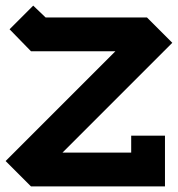

<svg xmlns="http://www.w3.org/2000/svg" viewBox="-46 -662 632 682"><path d="M72 -642 116 -600H476L566 -510L176 -120H420V-180H540V0H64L-26 -90L364 -480H64L-12 -558Z"/></svg>

Font: SOV_raksil
Style: bold
Weight: 700
Version: Version 1.00